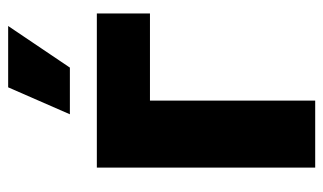

<svg xmlns="http://www.w3.org/2000/svg" viewBox="-184 -624 808 480"><g transform="rotate(-90 220.0 -384.0)"><path d="M426.3 -545.9V-413.1H208.5V0H41V-545.9ZM174.3 -613.3 241.7 -767.6H395L291 -613.3Z"/></g></svg>

Font: Inter Tight ExtraBold
Style: Regular
Weight: 800
Designer: Rasmus Andersson
Foundry: rsms
Version: Version 3.004; ttfautohint (v1.8.4.7-5d5b)